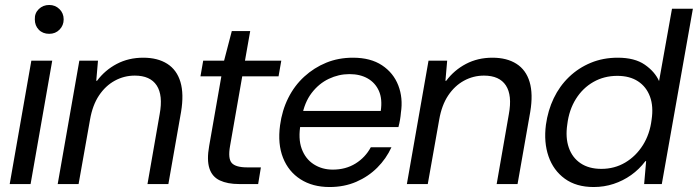

<svg xmlns="http://www.w3.org/2000/svg" viewBox="-20 -740 2806 772"><path d="M19 0 106 -496H190L103 0ZM178 -604Q152 -604 136 -620.5Q120 -637 120 -662Q119 -687 136 -703.5Q153 -720 178 -720Q202 -720 219 -703.5Q236 -687 236 -662Q236 -638 219.5 -621Q203 -604 178 -604Z M212 0 299 -496H374L367 -415H370Q402 -458 449.5 -483Q497 -508 556 -508Q614 -508 652.5 -483.5Q691 -459 705.5 -410.5Q720 -362 708 -290L657 0H573L622 -281Q636 -357 610 -396.5Q584 -436 522 -436Q479 -436 441.5 -415.5Q404 -395 378 -356Q352 -317 342 -259L296 0Z M941 0Q895 0 864 -14.5Q833 -29 822 -63Q811 -97 821 -153L870 -433H786L797 -496H881L912 -615H986L965 -496H1111L1100 -433H954L905 -153Q896 -102 912 -84.5Q928 -67 974 -67H1029L1018 0Z M1305 12Q1237 12 1188.5 -19Q1140 -50 1118 -105.5Q1096 -161 1106 -236Q1114 -296 1139 -346Q1164 -396 1203.5 -432Q1243 -468 1292 -488Q1341 -508 1399 -508Q1470 -508 1516 -477.5Q1562 -447 1581.5 -396.5Q1601 -346 1592 -287Q1591 -274 1588.5 -259Q1586 -244 1582 -229H1168L1179 -294H1511Q1518 -342 1503.5 -374.5Q1489 -407 1458.5 -424.5Q1428 -442 1385 -442Q1342 -442 1302 -423Q1262 -404 1233 -366Q1204 -328 1194 -271L1189 -243Q1178 -183 1193 -142Q1208 -101 1241.5 -79.5Q1275 -58 1318 -58Q1370 -58 1409.5 -82.5Q1449 -107 1471 -148H1554Q1533 -102 1497 -66Q1461 -30 1412.5 -9Q1364 12 1305 12Z M1616 0 1703 -496H1778L1771 -415H1774Q1806 -458 1853.5 -483Q1901 -508 1960 -508Q2018 -508 2056.5 -483.5Q2095 -459 2109.5 -410.5Q2124 -362 2112 -290L2061 0H1977L2026 -281Q2040 -357 2014 -396.5Q1988 -436 1926 -436Q1883 -436 1845.5 -415.5Q1808 -395 1782 -356Q1756 -317 1746 -259L1700 0Z M2367 12Q2297 12 2251 -21.5Q2205 -55 2185.5 -111.5Q2166 -168 2175 -238Q2183 -296 2206.5 -345Q2230 -394 2268 -430.5Q2306 -467 2355.5 -487.5Q2405 -508 2464 -508Q2532 -508 2572.5 -480Q2613 -452 2630 -414L2682 -705H2766L2641 0H2570L2578 -92H2575Q2550 -59 2517.5 -36Q2485 -13 2447 -0.5Q2409 12 2367 12ZM2398 -61Q2451 -61 2494 -86.5Q2537 -112 2565 -156.5Q2593 -201 2600 -259Q2608 -312 2593.5 -351.5Q2579 -391 2545.5 -413Q2512 -435 2462 -435Q2409 -435 2366 -410.5Q2323 -386 2295.5 -342Q2268 -298 2261 -240Q2253 -187 2267 -146.5Q2281 -106 2314.5 -83.5Q2348 -61 2398 -61Z"/></svg>

Font: DM Sans 36pt
Style: Italic
Weight: 400
Italic angle: -10°
Designer: Colophon Foundry, Jonny Pinhorn
Foundry: Colophon Foundry
Version: Version 4.004;gftools[0.9.30]